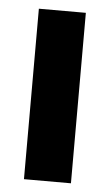

<svg xmlns="http://www.w3.org/2000/svg" viewBox="-43 -539 327 570"><g transform="rotate(5 120.0 -254.0)"><path d="M50 0V-508H190V0Z"/></g></svg>

Font: Inclusive Sans
Style: Regular
Weight: 400
Designer: Olivia King
Foundry: Olivia King
Version: Version 2.004